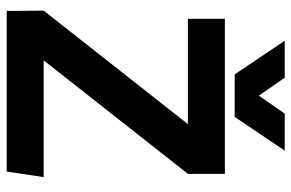

<svg xmlns="http://www.w3.org/2000/svg" viewBox="-172 -718 890 587"><g transform="rotate(90 273.5 -425.0)"><path d="M360 -554H38V-667H512V-554L165 -113H522L505 0H14L13 -113ZM441 -850 338 -697H208L105 -850H218L273 -771L328 -850Z"/></g></svg>

Font: Epunda Sans
Style: Bold
Weight: 700
Designer: Simon Atzbach
Foundry: typofactur
Version: Version 2.204; ttfautohint (v1.8.4.7-5d5b)